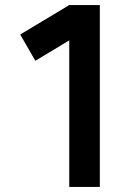

<svg xmlns="http://www.w3.org/2000/svg" viewBox="-20 -740 535 760"><path d="M254.1 0V-580.2L119.8 -499.4L60 -603.4L254.1 -720H375.2V0Z"/></svg>

Font: Vela Sans GX ExtLt
Style: Regular
Weight: 200
Designer: Principal design: Mikhail Sharanda - project Manrope.
Design modification: Ravid Balaliev
Foundry: Mikhail Sharanda
Version: Version 1.001